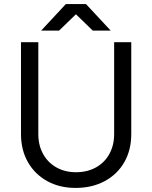

<svg xmlns="http://www.w3.org/2000/svg" viewBox="-20 -907 747 942"><path d="M351 15Q272 15 211.5 -18.5Q151 -52 117 -111.5Q83 -171 83 -249V-700H168V-249Q168 -194 191.5 -151.5Q215 -109 257 -85.5Q299 -62 353 -62Q408 -62 450.5 -85.5Q493 -109 516.5 -151.5Q540 -194 540 -249V-700H624V-249Q624 -171 590 -111.5Q556 -52 494 -18.5Q432 15 351 15ZM435 -757 304 -884V-887H402L523 -757ZM182 -757 303 -887H401V-884L270 -757Z"/></svg>

Font: Figtree Light
Style: Regular
Weight: 400
Version: Version 2.002